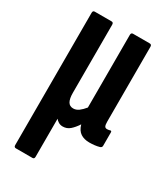

<svg xmlns="http://www.w3.org/2000/svg" viewBox="-172 -564 709 823"><g transform="rotate(30 182.5 -153.0)"><path d="M46.8 185Q37.4 185 37.4 174.1V-480.5Q37.4 -491.5 46.8 -491.5H130.1Q139.4 -491.5 139.4 -480.5V-142.9Q139.4 -114.5 147.6 -100.1Q155.8 -85.8 173.7 -85.8Q187.9 -85.8 200.7 -95.1Q213.5 -104.5 226.7 -120.9V-480.5Q226.7 -491.5 236.4 -491.5H318.7Q328.7 -491.5 328.7 -480.5V-110.5Q328.7 -94.6 331.9 -88Q335.1 -81.5 344.2 -81.5Q348.4 -81.5 352.1 -82.3Q355.8 -83.1 359.4 -84.1Q365.4 -85.5 365.4 -77.5V-11.3Q365.4 -3.2 356.5 -0.2Q344.8 3.2 331.7 4.6Q318.6 6 306.7 6Q280.5 6 263.2 -5.5Q245.8 -17.1 238.5 -42.8L238.1 -44.2Q223.8 -22.3 208.7 -9.3Q193.6 3.7 173.5 3.7Q161.4 3.7 152.2 -2Q143 -7.7 138.2 -14.3V174.1Q138.2 185 128.9 185Z"/></g></svg>

Font: Sofia Sans Extra Condensed
Style: Regular
Weight: 400
Designer: Botio Nikoltchev, Ani Petrova
Foundry: lettersoup
Version: Version 4.101